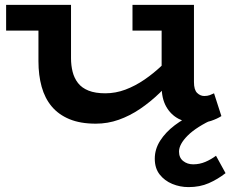

<svg xmlns="http://www.w3.org/2000/svg" viewBox="-20 -491 952 784"><path d="M371 14Q308 14 263.5 -4.5Q219 -23 191 -56.5Q163 -90 150 -137Q137 -184 137 -241V-471H270V-253Q270 -224 276.5 -198Q283 -172 298.5 -152Q314 -132 341.5 -121Q369 -110 410 -110Q452 -110 492 -125Q532 -140 570 -166Q608 -192 642.5 -225Q677 -258 707 -293V-190Q670 -148 631.5 -111Q593 -74 551.5 -46Q510 -18 465 -2Q420 14 371 14ZM5 -366V-471H246V-366ZM781 11Q741 11 709 -6Q677 -23 658.5 -56Q640 -89 640 -138V-471H772V-156Q772 -124 785 -111.5Q798 -99 814 -99Q827 -99 836.5 -102.5Q846 -106 854 -110L884 -17Q867 -6 842 2.5Q817 11 781 11ZM521 -366V-471H755V-366ZM750 273Q715 273 683.5 260Q652 247 632 221.5Q612 196 612 157Q612 118 634 83.5Q656 49 693.5 20.5Q731 -8 779 -28L856 -7Q782 27 746.5 62.5Q711 98 711 128Q711 153 728 166.5Q745 180 769 180Q795 180 818.5 170Q842 160 862 145L901 216Q869 241 832.5 257Q796 273 750 273Z"/></svg>

Font: BioRhyme SemiExpanded
Style: Bold
Weight: 700
Width: 6
Designer: Aoife Mooney
Foundry: Aoife Mooney Type
Version: Version 1.600;gftools[0.9.33]